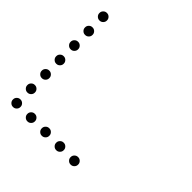

<svg xmlns="http://www.w3.org/2000/svg" viewBox="-171 -821 942 942"><g transform="rotate(45 300.0 -350.0)"><path d="M49 -676Q39 -676 31.5 -668.5Q24 -661 24 -651V-649Q24 -639 31.5 -631.5Q39 -624 49 -624H51Q61 -624 68.5 -631.5Q76 -639 76 -649V-651Q76 -661 68.5 -668.5Q61 -676 51 -676ZM49 -576Q39 -576 31.5 -568.5Q24 -561 24 -551V-549Q24 -539 31.5 -531.5Q39 -524 49 -524H51Q61 -524 68.5 -531.5Q76 -539 76 -549V-551Q76 -561 68.5 -568.5Q61 -576 51 -576ZM49 -476Q39 -476 31.5 -468.5Q24 -461 24 -451V-449Q24 -439 31.5 -431.5Q39 -424 49 -424H51Q61 -424 68.5 -431.5Q76 -439 76 -449V-451Q76 -461 68.5 -468.5Q61 -476 51 -476ZM49 -376Q39 -376 31.5 -368.5Q24 -361 24 -351V-349Q24 -339 31.5 -331.5Q39 -324 49 -324H51Q61 -324 68.5 -331.5Q76 -339 76 -349V-351Q76 -361 68.5 -368.5Q61 -376 51 -376ZM49 -276Q39 -276 31.5 -268.5Q24 -261 24 -251V-249Q24 -239 31.5 -231.5Q39 -224 49 -224H51Q61 -224 68.5 -231.5Q76 -239 76 -249V-251Q76 -261 68.5 -268.5Q61 -276 51 -276ZM49 -176Q39 -176 31.5 -168.5Q24 -161 24 -151V-149Q24 -139 31.5 -131.5Q39 -124 49 -124H51Q61 -124 68.5 -131.5Q76 -139 76 -149V-151Q76 -161 68.5 -168.5Q61 -176 51 -176ZM49 -76Q39 -76 31.5 -68.5Q24 -61 24 -51V-49Q24 -39 31.5 -31.5Q39 -24 49 -24H51Q61 -24 68.5 -31.5Q76 -39 76 -49V-51Q76 -61 68.5 -68.5Q61 -76 51 -76ZM149 -76Q139 -76 131.5 -68.5Q124 -61 124 -51V-49Q124 -39 131.5 -31.5Q139 -24 149 -24H151Q161 -24 168.5 -31.5Q176 -39 176 -49V-51Q176 -61 168.5 -68.5Q161 -76 151 -76ZM249 -76Q239 -76 231.5 -68.5Q224 -61 224 -51V-49Q224 -39 231.5 -31.5Q239 -24 249 -24H251Q261 -24 268.5 -31.5Q276 -39 276 -49V-51Q276 -61 268.5 -68.5Q261 -76 251 -76ZM349 -76Q339 -76 331.5 -68.5Q324 -61 324 -51V-49Q324 -39 331.5 -31.5Q339 -24 349 -24H351Q361 -24 368.5 -31.5Q376 -39 376 -49V-51Q376 -61 368.5 -68.5Q361 -76 351 -76ZM449 -76Q439 -76 431.5 -68.5Q424 -61 424 -51V-49Q424 -39 431.5 -31.5Q439 -24 449 -24H451Q461 -24 468.5 -31.5Q476 -39 476 -49V-51Q476 -61 468.5 -68.5Q461 -76 451 -76Z"/></g></svg>

Font: Doto Rounded
Style: Regular
Weight: 400
Monospace: yes
Version: Version 1.000